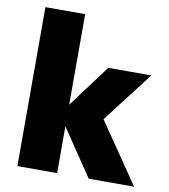

<svg xmlns="http://www.w3.org/2000/svg" viewBox="-84 -832 797 904"><g transform="rotate(10 314.0 -380.0)"><path d="M60 0V-760H250V-327L401 -530H607L421 -288L618 0H401L250 -224V0Z"/></g></svg>

Font: Be Vietnam Pro Black
Style: Regular
Weight: 900
Designer: Lam Bao, Tony Le, Vietanh Nguyen
Foundry: Yellow Type Foundry
Version: Version 1.002; ttfautohint (v1.8.3)